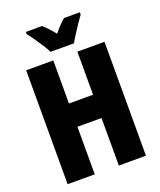

<svg xmlns="http://www.w3.org/2000/svg" viewBox="-166 -1029 941 1131"><g transform="rotate(-20 304.5 -463.5)"><path d="M550 0H380V-298H229V0H59V-714H229V-444H380V-714H550ZM231 -767Q223 -785 205 -813Q187 -841 167.5 -869Q148 -897 135 -913V-927H236Q251 -914 268 -896Q285 -878 304 -854Q344 -903 374 -927H473V-913Q459 -894 441 -867Q423 -840 406 -813.5Q389 -787 378 -767Z"/></g></svg>

Font: Noto Sans ExtraCondensed Black
Style: Regular
Weight: 900
Width: 2
Designer: Monotype Design Team
Foundry: Monotype Imaging Inc.
Version: Version 2.013; ttfautohint (v1.8.4.7-5d5b)